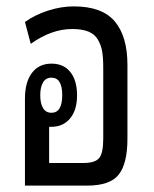

<svg xmlns="http://www.w3.org/2000/svg" viewBox="-20 -581 481 601"><path d="M378.9 -377.9V-147Q378.9 -69.3 351.8 -34.7Q324.7 0 252.9 0H58.1V-272Q58.1 -324.2 80.1 -353Q102.1 -381.8 141.1 -381.8Q179.2 -381.8 200.2 -355.5Q221.2 -329.1 221.2 -282.2Q221.2 -236.8 199.5 -210.4Q177.7 -184.1 141.1 -184.1H133.8V-70.8H241.2Q276.9 -70.8 290 -85.7Q303.2 -100.6 303.2 -147.9V-369.1Q303.2 -399.9 299.8 -419.9Q296.4 -439.9 286.4 -457Q276.4 -474.1 256.6 -482.2Q236.8 -490.2 206.1 -490.2Q141.1 -490.2 76.2 -443.8L58.1 -512.2Q89.8 -534.7 130.6 -547.9Q171.4 -561 210.9 -561Q299.8 -561 339.4 -513.9Q378.9 -466.8 378.9 -377.9ZM141.1 -228Q174.8 -228 174.8 -283.2Q174.8 -337.9 141.1 -337.9Q123.5 -337.9 114.7 -323Q106 -308.1 106 -283.2Q106 -257.3 114.7 -242.7Q123.5 -228 141.1 -228Z"/></svg>

Font: Noto Sans Thai Looped ExtraCond
Style: Regular
Weight: 400
Width: 2
Designer: Sasikarn Vongin, Ben Mitchell
Foundry: The Fontpad Ltd
Version: Version 1.00